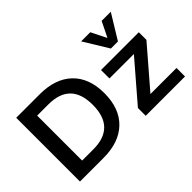

<svg xmlns="http://www.w3.org/2000/svg" viewBox="-114 -1146 1516 1516"><g transform="rotate(-45 644.0 -388.0)"><path d="M77 -712H339Q514 -712 610.5 -619Q707 -526 707 -357Q707 -187 610.5 -93.5Q514 0 339 0H77ZM331 -105Q577 -105 577 -357Q577 -607 331 -607H206V-105ZM1250 -95V0H811V-87L1090 -411H817V-505H1239V-420L959 -95ZM1197 -776 1071 -570H992L866 -776H968L1032 -648L1095 -776Z"/></g></svg>

Font: Muli
Style: Bold
Weight: 700
Designer: Vernon Adams
Foundry: Vernon Adams
Version: Version 2.001